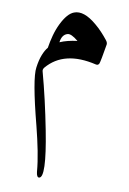

<svg xmlns="http://www.w3.org/2000/svg" viewBox="-93 -381 638 953"><g transform="rotate(10 226.0 95.5)"><path d="M104 -126Q109 -158 117.5 -189.5Q126 -221 140 -250Q169 -309 202 -321Q249 -339 316 -282Q334 -267 350 -250Q366 -233 381 -214Q390 -203 389 -193Q382 -150 377 -124.5Q372 -99 370 -94Q365 -83 353 -86Q188 -125 104 -26Q96 -16 99 -6Q135 126 165 280Q210 512 173 516Q161 517 158 490Q154 442 143 386Q132 330 116 267Q56 37 65 -20Q70 -58 80.5 -84.5Q91 -111 104 -126ZM156 -163Q174 -171 196 -176.5Q218 -182 243 -185Q206 -216 188 -210Q161 -202 156 -163Z"/></g></svg>

Font: Amiri
Style: Regular
Weight: 400
Designer: Khaled Hosny
Version: Version 0.114